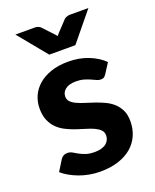

<svg xmlns="http://www.w3.org/2000/svg" viewBox="-138 -805 718 892"><g transform="rotate(-20 221.0 -359.0)"><path d="M377.5 -409.5Q372 -401 366.2 -397.2Q360.5 -393.5 350.5 -393.5Q340.5 -393.5 330 -398.5Q319.5 -403.5 306.5 -409.2Q293.5 -415 276.8 -420Q260 -425 238 -425Q204.5 -425 186 -411.2Q167.5 -397.5 167.5 -375Q167.5 -359.5 178 -349Q188.5 -338.5 205.8 -330.8Q223 -323 245 -316.2Q267 -309.5 290.2 -301.5Q313.5 -293.5 335.5 -283Q357.5 -272.5 374.8 -256.8Q392 -241 402.5 -218.8Q413 -196.5 413 -165Q413 -127.5 399.2 -95.8Q385.5 -64 359 -41Q332.5 -18 293 -5Q253.5 8 202 8Q175.5 8 149.5 3.2Q123.5 -1.5 100 -10.2Q76.5 -19 56 -30.5Q35.5 -42 20.5 -55.5L52.5 -107Q58 -116 66.2 -121Q74.5 -126 87.5 -126Q100 -126 110.5 -119.8Q121 -113.5 134 -106.2Q147 -99 164.8 -92.8Q182.5 -86.5 209 -86.5Q229 -86.5 243.5 -91Q258 -95.5 267 -103.2Q276 -111 280.2 -120.8Q284.5 -130.5 284.5 -141Q284.5 -158 273.8 -168.8Q263 -179.5 245.8 -187.5Q228.5 -195.5 206 -202Q183.5 -208.5 160.2 -216.5Q137 -224.5 114.8 -235.5Q92.5 -246.5 75.2 -263.2Q58 -280 47.2 -304.5Q36.5 -329 36.5 -364Q36.5 -396 49 -424.8Q61.5 -453.5 86.5 -475.5Q111.5 -497.5 148.8 -510.5Q186 -523.5 235 -523.5Q290 -523.5 335 -505.5Q380 -487.5 409 -458.5ZM409.5 -725.5 293.5 -584H164.5L48.5 -725.5H144Q152.5 -725.5 159.8 -722.8Q167 -720 171 -716.5L219 -665.5Q225 -659.5 231 -652Q234 -656 236.8 -659.2Q239.5 -662.5 242.5 -665.5L290.5 -716.5Q294.5 -719.5 302 -722.5Q309.5 -725.5 317.5 -725.5Z"/></g></svg>

Font: Lato
Style: Regular
Weight: 800
Designer: Lukasz Dziedzic with Adam Twardoch and Botio Nikoltchev
Foundry: tyPoland Lukasz Dziedzic
Version: Version 2.015; 2015-08-06; http://www.latofonts.com/; ttfaut